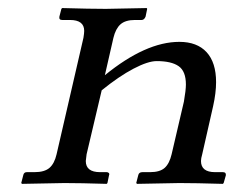

<svg xmlns="http://www.w3.org/2000/svg" viewBox="-20 -451 583 472"><path d="M192.9 -71.8Q190.9 -58.1 190.9 -55.2Q190.9 -27.8 226.1 -27.8H242.2Q245.6 -27.8 247.6 -25.6Q249.5 -23.4 248 -20L244.1 -1L242.2 1Q177.2 -1 138.2 -1L34.2 1L32.2 -1L37.1 -20Q38.6 -27.8 45.9 -27.8H64.9Q89.4 -27.8 101.6 -38.3Q113.8 -48.8 119.1 -71.8L185.1 -357.9Q187 -369.6 187 -375Q187 -401.9 151.9 -401.9H132.8Q124.5 -401.9 126 -410.2L130.9 -429.2L132.8 -431.2Q201.2 -429.2 240.2 -429.2L340.8 -431.2L341.8 -429.2L337.9 -410.2Q334.5 -401.9 328.1 -401.9H312Q288.1 -401.9 276.1 -391.1Q264.2 -380.4 258.8 -357.9L237.8 -266.1Q338.4 -348.1 420.9 -348.1Q464.4 -348.1 487.8 -322.8Q511.2 -297.4 511.2 -249Q511.2 -222.7 503.9 -189.9L477.1 -71.8Q474.1 -61.5 474.1 -55.2Q474.1 -27.8 508.8 -27.8H527.8Q535.2 -27.8 535.2 -22V-20L529.8 -1L527.8 1Q460 -1 420.9 -1L316.9 1L314.9 -1L319.8 -20Q321.3 -27.8 330.1 -27.8H349.1Q373 -27.8 384.8 -38.3Q396.5 -48.8 401.9 -71.8L432.1 -201.2Q437 -229.5 437 -243.2Q437 -275.9 419.2 -288.3Q401.4 -300.8 365.2 -300.8Q343.8 -300.8 308.3 -282.2Q272.9 -263.7 230 -229Z"/></svg>

Font: Linux Libertine G
Style: Italic
Weight: 400
Italic angle: -12°
Designer: Philipp H. Poll
Foundry: Philipp H. Poll
Version: Version 5.1.3